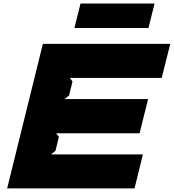

<svg xmlns="http://www.w3.org/2000/svg" viewBox="-20 -1056 974 1076"><path d="M780.8 -190.9 733.9 0H20L220.2 -810.1H934.1L886.2 -619.1H372.1L386.2 -599.1L367.2 -521L341.8 -501H810.1L762.2 -309.1H294.9L310.1 -289.1L291 -210.9L266.1 -190.9ZM846.2 -1036.1 812 -898.9H397L431.2 -1036.1Z"/></svg>

Font: Sinkin Sans 900 X Black Italic
Style: Regular
Weight: 950
Italic angle: -112°
Designer: Keith Bates
Foundry: K-Type
Version: Sinkin Sans (version 1.0)  by Keith Bates   •   © 2014   www